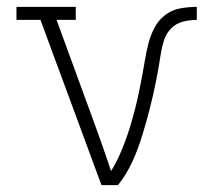

<svg xmlns="http://www.w3.org/2000/svg" viewBox="-20 -540 640 560"><path d="M276 0 98 -482H28V-520H201V-482H145L258 -173Q270 -140 281.5 -107Q293 -74 304 -41Q317 -62 327 -84Q337 -106 345.5 -129Q354 -152 361 -175.5Q368 -199 374 -222.5Q380 -246 385 -270Q390 -294 394.5 -318Q399 -342 403 -366Q407 -390 413 -413.5Q419 -437 430.5 -459Q442 -481 461.5 -496Q481 -511 505.5 -515.5Q530 -520 554 -520V-482Q534 -482 514 -477Q494 -472 479.5 -457.5Q465 -443 458.5 -423Q452 -403 449 -383Q446 -363 442.5 -343Q439 -323 435 -303Q431 -283 426.5 -263Q422 -243 417 -223.5Q412 -204 406.5 -184.5Q401 -165 395 -145.5Q389 -126 382 -107Q375 -88 366.5 -69.5Q358 -51 347.5 -33.5Q337 -16 324 0Z"/></svg>

Font: Iosevka Etoile Extralight
Style: Regular
Weight: 200
Designer: Belleve Invis
Foundry: Belleve Invis
Version: Version 22.1.2; ttfautohint (v1.8.4)